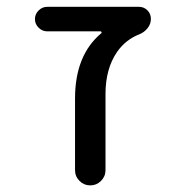

<svg xmlns="http://www.w3.org/2000/svg" viewBox="-20 -567 540 566"><path d="M278.3 -468.8Q280.3 -469.7 279.3 -472.2Q278.3 -474.6 276.4 -474.6H119.1Q104.5 -474.6 93.8 -485.4Q83 -496.1 83 -510.7Q83 -525.4 93.8 -536.1Q104.5 -546.9 119.1 -546.9H389.6Q404.3 -546.9 414.6 -536.6Q424.8 -526.4 424.8 -511.2Q424.8 -496.1 415 -483.9Q405.3 -471.7 390.6 -465.8Q350.6 -450.2 325.2 -414.1Q291 -364.3 291 -290V-65.4Q291 -46.9 277.8 -33.7Q264.6 -20.5 246.1 -20.5Q227.5 -20.5 214.4 -33.7Q201.2 -46.9 201.2 -65.4V-276.4Q201.2 -404.3 278.3 -468.8Z"/></svg>

Font: Rounded-X Mgen+ 2m regular
Style: Regular
Weight: 400
Designer: [Source Han Sans]
Ryoko NISHIZUKA  (kana & ideographs); Paul D. Hunt (Latin, Greek & Cyrillic); Wenlong ZHANG  (bopomofo
Version: Version 1.059.20150602